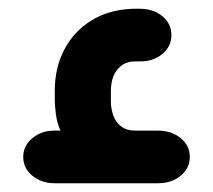

<svg xmlns="http://www.w3.org/2000/svg" viewBox="-20 -418 486 438"><path d="M118 -120Q110 -138 107.5 -157.5Q105 -177 105 -188V-212Q105 -263 126.5 -304.5Q148 -346 188 -371Q228 -396 283 -398H299Q330 -398 350.5 -381Q371 -364 371 -338Q371 -312 350.5 -295Q330 -278 301 -278H290Q269 -278 256.5 -268Q244 -258 238.5 -243.5Q233 -229 233 -211V-187Q233 -170 238.5 -154.5Q244 -139 256.5 -129.5Q269 -120 290 -120H341Q371 -120 392 -103Q413 -86 413 -60Q413 -34 392 -17Q371 0 341 0H104Q75 0 54 -17Q33 -34 33 -60Q33 -86 54 -103Q75 -120 103 -120Z"/></svg>

Font: Beiruti ExtraBold
Style: Regular
Weight: 800
Designer: Arlette Boutros
Foundry: Boutros
Version: Version 1.41